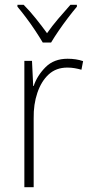

<svg xmlns="http://www.w3.org/2000/svg" viewBox="-20 -784 382 804"><path d="M263 -538Q299 -538 328 -528L321 -492Q307 -496 292.5 -498.5Q278 -501 262 -501Q215 -501 184 -472.5Q153 -444 136.5 -395.5Q120 -347 121 -288V0H82V-529H114L119 -424H121Q136 -468 171 -503Q206 -538 263 -538ZM159 -606Q146 -628 127.5 -656Q109 -684 89 -710.5Q69 -737 53 -756V-764H79Q104 -739 130 -706.5Q156 -674 177 -645Q198 -675 223.5 -705Q249 -735 275 -764H302V-756Q285 -736 264.5 -709Q244 -682 225.5 -655Q207 -628 194 -606Z"/></svg>

Font: Noto Sans Arabic SemCond ExtLt
Style: Regular
Weight: 200
Width: 4
Designer: Monotype Design Team, Nadine Chahine, Nizar Qandah and Khaled Hosny
Foundry: Monotype Imaging Inc.
Version: Version 2.012; ttfautohint (v1.8.4.7-5d5b)